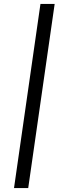

<svg xmlns="http://www.w3.org/2000/svg" viewBox="-20 -760 297 973"><path d="M51 193 185 -740H257L123 193Z"/></svg>

Font: Lexend Light
Style: Italic
Weight: 300
Italic angle: -8.13011°
Designer: Bonnie Shaver-Troup, Thomas Jockin
Foundry: Lexend
Version: Version 1.007